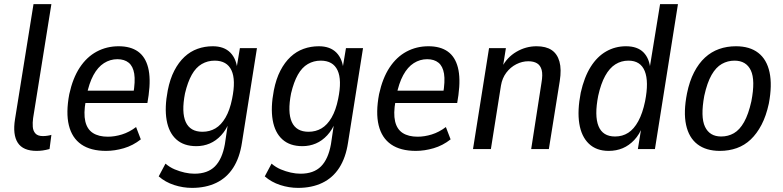

<svg xmlns="http://www.w3.org/2000/svg" viewBox="-20 -725 3808 934"><path d="M158 9Q92 9 66.5 -30.5Q41 -70 53 -145L143 -705H230L141 -150Q138 -128 139.5 -108Q141 -88 152.5 -75.5Q164 -63 189 -63Q200 -63 212.5 -65Q225 -67 230 -69L221 0Q202 5 187.5 7Q173 9 158 9Z M496 9Q421 9 375.5 -22.5Q330 -54 315 -115.5Q300 -177 317 -267Q334 -345 368 -396.5Q402 -448 450.5 -474Q499 -500 557 -500Q615 -500 651 -474.5Q687 -449 700.5 -396.5Q714 -344 703 -262L697 -224H380L390 -284H646L628 -266Q639 -330 633 -366.5Q627 -403 606 -420Q585 -437 551 -437Q516 -437 486 -418Q456 -399 434.5 -359.5Q413 -320 401 -259L397 -234Q386 -173 395 -134.5Q404 -96 432 -78Q460 -60 505 -60Q538 -60 573.5 -71Q609 -82 642 -107L665 -47Q627 -17 582.5 -4Q538 9 496 9Z M914 189Q870 189 827 175Q784 161 752 133L785 71Q806 89 830 99Q854 109 878.5 114.5Q903 120 926 120Q990 120 1025.5 84.5Q1061 49 1074 -24L1090 -132L1096 -133Q1081 -94 1056 -67Q1031 -40 1000.5 -27Q970 -14 935 -14Q874 -14 837.5 -47Q801 -80 790.5 -141Q780 -202 796 -285Q807 -341 828 -381.5Q849 -422 877.5 -448.5Q906 -475 941 -487.5Q976 -500 1015 -500Q1070 -500 1100.5 -469Q1131 -438 1135 -383H1129L1147 -491H1230L1157 -31Q1146 42 1114.5 91Q1083 140 1032 164.5Q981 189 914 189ZM965 -84Q1000 -84 1028 -100.5Q1056 -117 1077 -153Q1098 -189 1109 -244Q1128 -336 1106 -383Q1084 -430 1024 -430Q990 -430 961.5 -413.5Q933 -397 913 -361.5Q893 -326 880 -271Q862 -179 883.5 -131.5Q905 -84 965 -84Z M1430 189Q1386 189 1343 175Q1300 161 1268 133L1301 71Q1322 89 1346 99Q1370 109 1394.5 114.5Q1419 120 1442 120Q1506 120 1541.5 84.5Q1577 49 1590 -24L1606 -132L1612 -133Q1597 -94 1572 -67Q1547 -40 1516.5 -27Q1486 -14 1451 -14Q1390 -14 1353.5 -47Q1317 -80 1306.5 -141Q1296 -202 1312 -285Q1323 -341 1344 -381.5Q1365 -422 1393.5 -448.5Q1422 -475 1457 -487.5Q1492 -500 1531 -500Q1586 -500 1616.5 -469Q1647 -438 1651 -383H1645L1663 -491H1746L1673 -31Q1662 42 1630.5 91Q1599 140 1548 164.5Q1497 189 1430 189ZM1481 -84Q1516 -84 1544 -100.5Q1572 -117 1593 -153Q1614 -189 1625 -244Q1644 -336 1622 -383Q1600 -430 1540 -430Q1506 -430 1477.5 -413.5Q1449 -397 1429 -361.5Q1409 -326 1396 -271Q1378 -179 1399.5 -131.5Q1421 -84 1481 -84Z M2003 9Q1928 9 1882.5 -22.5Q1837 -54 1822 -115.5Q1807 -177 1824 -267Q1841 -345 1875 -396.5Q1909 -448 1957.5 -474Q2006 -500 2064 -500Q2122 -500 2158 -474.5Q2194 -449 2207.5 -396.5Q2221 -344 2210 -262L2204 -224H1887L1897 -284H2153L2135 -266Q2146 -330 2140 -366.5Q2134 -403 2113 -420Q2092 -437 2058 -437Q2023 -437 1993 -418Q1963 -399 1941.5 -359.5Q1920 -320 1908 -259L1904 -234Q1893 -173 1902 -134.5Q1911 -96 1939 -78Q1967 -60 2012 -60Q2045 -60 2080.5 -71Q2116 -82 2149 -107L2172 -47Q2134 -17 2089.5 -4Q2045 9 2003 9Z M2281 0 2359 -491H2441L2426 -397H2421Q2446 -446 2492 -473Q2538 -500 2590 -500Q2636 -500 2663.5 -481.5Q2691 -463 2701.5 -425.5Q2712 -388 2703 -331L2650 0H2564L2614 -322Q2621 -362 2615 -384.5Q2609 -407 2592.5 -417Q2576 -427 2550 -427Q2520 -427 2491.5 -412.5Q2463 -398 2443 -371.5Q2423 -345 2417 -309L2368 0Z M2941 9Q2881 9 2844.5 -26Q2808 -61 2798 -124Q2788 -187 2805 -274Q2822 -350 2853.5 -400Q2885 -450 2929 -475Q2973 -500 3025 -500Q3081 -500 3110.5 -470Q3140 -440 3144 -385L3139 -386L3191 -705H3278L3166 0H3083L3101 -111H3106Q3091 -71 3065.5 -44Q3040 -17 3009 -4Q2978 9 2941 9ZM2972 -61Q3008 -61 3036 -79Q3064 -97 3085 -135.5Q3106 -174 3118 -232Q3137 -328 3116.5 -379Q3096 -430 3037 -430Q3002 -430 2973.5 -412Q2945 -394 2924 -356Q2903 -318 2890 -259Q2871 -162 2891.5 -111.5Q2912 -61 2972 -61Z M3482 9Q3415 9 3373 -23Q3331 -55 3317.5 -117.5Q3304 -180 3322 -271Q3334 -330 3356.5 -373.5Q3379 -417 3409.5 -445Q3440 -473 3478 -486.5Q3516 -500 3560 -500Q3627 -500 3668.5 -468Q3710 -436 3723.5 -373.5Q3737 -311 3720 -221Q3707 -161 3684.5 -118Q3662 -75 3632 -46.5Q3602 -18 3564 -4.5Q3526 9 3482 9ZM3488 -61Q3522 -61 3550 -77Q3578 -93 3599.5 -131Q3621 -169 3635 -232Q3655 -335 3632.5 -382.5Q3610 -430 3553 -430Q3520 -430 3491.5 -414Q3463 -398 3441.5 -360.5Q3420 -323 3406 -259Q3387 -156 3409.5 -108.5Q3432 -61 3488 -61Z"/></svg>

Font: Nunito Sans 10pt Condensed Medium
Style: Italic
Weight: 500
Width: 3
Italic angle: -9°
Designer: Vernon Adams
Foundry: Vernon Adams
Version: Version 3.101;gftools[0.9.27]